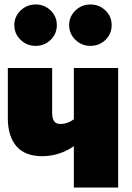

<svg xmlns="http://www.w3.org/2000/svg" viewBox="-20 -838 590 858"><path d="M508 -534V0H310V-185Q281 -164 244.5 -152Q208 -140 169 -140Q91 -140 53 -185Q15 -230 15 -310V-534H213V-336Q213 -307 222.5 -295.5Q232 -284 249 -284Q282 -284 310 -305V-534ZM234 -726Q234 -687 206.5 -660Q179 -633 139 -633Q100 -633 72 -660Q44 -687 44 -726Q44 -764 72 -791Q100 -818 139 -818Q179 -818 206.5 -791Q234 -764 234 -726ZM479 -726Q479 -687 451.5 -660Q424 -633 384 -633Q345 -633 317 -660Q289 -687 289 -726Q289 -764 317 -791Q345 -818 384 -818Q424 -818 451.5 -791Q479 -764 479 -726Z"/></svg>

Font: Fira Sans Black
Style: Regular
Weight: 900
Designer: Carrois Corporate & Edenspiekermann AG
Foundry: Carrois Corporate GbR & Edenspiekermann AG
Version: Version 4.203